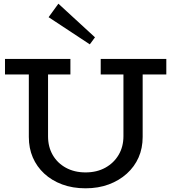

<svg xmlns="http://www.w3.org/2000/svg" viewBox="-20 -1005 927 1039"><path d="M443 14Q373 14 316.5 -7Q260 -28 219.5 -65.5Q179 -103 157.5 -153Q136 -203 136 -264V-641H240V-267Q240 -210 265.5 -166Q291 -122 337 -97Q383 -72 443 -72Q504 -72 550 -97.5Q596 -123 622 -167Q648 -211 648 -268V-641H752V-264Q752 -203 730 -153Q708 -103 666.5 -65.5Q625 -28 568.5 -7Q512 14 443 14ZM7 -602V-686H361V-602ZM525 -602V-686H880V-602ZM466 -765 243 -912 296 -985 494 -803Z"/></svg>

Font: BioRhyme
Style: Regular
Weight: 400
Designer: Aoife Mooney
Foundry: Aoife Mooney Type
Version: Version 1.600;gftools[0.9.33]